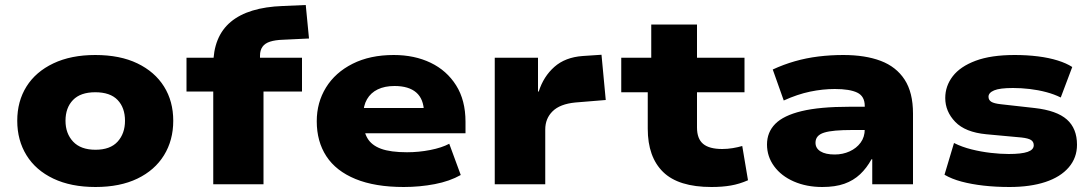

<svg xmlns="http://www.w3.org/2000/svg" viewBox="-20 -737 4363 768"><path d="M362 11Q264 11 193.5 -22.5Q123 -56 86 -116Q49 -176 49 -254Q49 -332 86 -391Q123 -450 193.5 -483.5Q264 -517 361 -517Q460 -517 529.5 -483.5Q599 -450 636 -391Q673 -332 673 -254Q673 -176 636 -116Q599 -56 529.5 -22.5Q460 11 362 11ZM362 -138Q421 -138 450.5 -170.5Q480 -203 480 -254Q480 -306 450.5 -337Q421 -368 361 -368Q302 -368 272 -337Q242 -306 242 -254Q242 -203 272.5 -170.5Q303 -138 362 -138Z M833 0V-371H726V-506H883L833 -453V-476Q833 -591 903 -649.5Q973 -708 1111 -713L1203 -717L1216 -583L1111 -578Q1081 -577 1060.5 -570.5Q1040 -564 1030 -550Q1020 -536 1020 -514V-490L997 -506H1188V-371H1034V0Z M1595 11Q1480 11 1402 -21Q1324 -53 1285.5 -112Q1247 -171 1247 -252Q1247 -327 1284 -387Q1321 -447 1390.5 -482Q1460 -517 1555 -517Q1638 -517 1702.5 -486Q1767 -455 1804.5 -395.5Q1842 -336 1842 -250V-204H1407V-305H1690L1676 -288Q1675 -341 1645 -367Q1615 -393 1558 -393Q1519 -393 1491 -379.5Q1463 -366 1448 -340Q1433 -314 1433 -277V-257Q1433 -213 1449.5 -184.5Q1466 -156 1504 -142Q1542 -128 1608 -128Q1655 -128 1701 -137Q1747 -146 1777 -162L1823 -37Q1779 -12 1719 -0.5Q1659 11 1595 11Z M1959 0V-506H2132V-371H2135Q2154 -431 2197.5 -469.5Q2241 -508 2311 -513L2386 -518L2403 -337L2281 -327Q2220 -321 2190.5 -292Q2161 -263 2161 -219V0Z M2826 11Q2694 11 2632.5 -49Q2571 -109 2571 -222V-368H2465V-506H2585V-639H2768V-506H2958V-368H2768V-227Q2768 -182 2792.5 -161.5Q2817 -141 2869 -141Q2890 -141 2911 -144.5Q2932 -148 2949 -153L2972 -16Q2938 -1 2903.5 5Q2869 11 2826 11Z M3269 11Q3206 11 3155.5 -11Q3105 -33 3076.5 -72Q3048 -111 3048 -159Q3048 -208 3081 -241.5Q3114 -275 3186.5 -292.5Q3259 -310 3378 -310H3463V-217H3389Q3350 -217 3322 -214.5Q3294 -212 3276.5 -206.5Q3259 -201 3250.5 -191Q3242 -181 3242 -166Q3242 -144 3262 -131.5Q3282 -119 3319 -119Q3351 -119 3378.5 -131.5Q3406 -144 3422.5 -166.5Q3439 -189 3439 -220V-313Q3439 -352 3409 -366.5Q3379 -381 3319 -381Q3271 -381 3220.5 -370.5Q3170 -360 3115 -335L3071 -459Q3114 -479 3159.5 -492Q3205 -505 3253.5 -511Q3302 -517 3353 -517Q3441 -517 3503 -493.5Q3565 -470 3598.5 -418.5Q3632 -367 3632 -283V0H3469V-100H3466Q3447 -65 3420.5 -40Q3394 -15 3357.5 -2Q3321 11 3269 11Z M4018 11Q3963 11 3914.5 5.5Q3866 0 3826.5 -10.5Q3787 -21 3758 -38L3796 -165Q3828 -149 3866 -139.5Q3904 -130 3943 -125.5Q3982 -121 4015 -121Q4066 -121 4090.5 -129.5Q4115 -138 4115 -156Q4115 -170 4104 -177Q4093 -184 4066 -187L3925 -200Q3841 -208 3801 -249.5Q3761 -291 3761 -345Q3761 -393 3791 -432Q3821 -471 3882.5 -494Q3944 -517 4039 -517Q4088 -517 4132 -511.5Q4176 -506 4211 -495Q4246 -484 4269 -469L4223 -347Q4197 -360 4165 -368.5Q4133 -377 4099 -381Q4065 -385 4032 -385Q3979 -385 3956.5 -375.5Q3934 -366 3934 -350Q3934 -337 3945 -330Q3956 -323 3984 -320L4118 -305Q4207 -295 4247.5 -259Q4288 -223 4288 -158Q4288 -106 4255 -67.5Q4222 -29 4161.5 -9Q4101 11 4018 11Z"/></svg>

Font: Nunito Sans 7pt SemiExpanded Black
Style: Regular
Weight: 900
Width: 6
Designer: Vernon Adams
Foundry: Vernon Adams
Version: Version 3.101;gftools[0.9.27]